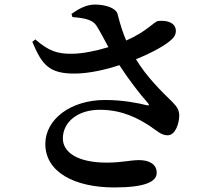

<svg xmlns="http://www.w3.org/2000/svg" viewBox="-20 -790 970 843"><path d="M313 -467C372 -468 445 -484 504 -504C545 -441 594 -377 629 -338C637 -328 635 -326 624 -328C588 -337 522 -351 441 -351C290 -351 179 -266 179 -158C179 -35 306 33 482 33C619 33 668 7 668 -31C668 -72 631 -87 590 -87C553 -87 514 -76 449 -76C319 -76 256 -122 256 -182C256 -254 321 -308 418 -308C521 -308 591 -267 639 -236C670 -215 688 -196 716 -196C751 -196 767 -250 767 -284C766 -306 759 -320 737 -342C688 -390 624 -452 577 -530C645 -557 711 -593 737 -620C755 -637 757 -664 743 -680C727 -698 698 -700 674 -698C654 -693 625 -652 534 -612C520 -645 509 -678 496 -729C490 -752 449 -770 396 -770C359 -770 323 -750 294 -729L298 -715C351 -711 387 -703 403 -678C418 -655 437 -618 456 -583C401 -566 339 -554 297 -554C233 -553 195 -565 135 -617L122 -606C164 -507 194 -465 313 -467Z"/></svg>

Font: GenRyuMin2 TW B
Style: Regular
Weight: 700
Version: Version 2.100;PS 2.1;hotconv 16.6.51;makeotf.lib2.5.65220 DE